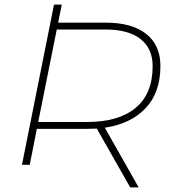

<svg xmlns="http://www.w3.org/2000/svg" viewBox="-20 -720 758 839"><path d="M76 0 216 -700H250L234 -621H443Q556 -621 618.5 -572Q681 -523 681 -432Q681 -316 616.5 -247.5Q552 -179 438 -162L586 99H549L403 -158Q383 -157 362 -157H141L110 0ZM228 -591 147 -187H362Q498 -187 572.5 -248.5Q647 -310 647 -431Q647 -508 594 -549.5Q541 -591 442 -591Z"/></svg>

Font: Montserrat ExtraLight
Style: Italic
Weight: 200
Italic angle: -11.3°
Designer: Julieta Ulanovsky
Foundry: Julieta Ulanovsky
Version: Version 9.000; ttfautohint (v1.8.4.7-5d5b)